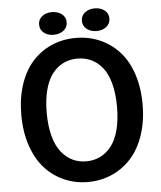

<svg xmlns="http://www.w3.org/2000/svg" viewBox="-60 -946 846 1008"><g transform="rotate(-5 363.5 -441.5)"><path d="M178.7 -834.5Q178.7 -861.8 199.7 -877.9Q220.7 -894 251 -894Q281.7 -894 303 -877.9Q324.2 -861.8 324.2 -834.5Q324.2 -807.1 303 -790.8Q281.7 -774.4 251 -774.4Q220.2 -774.4 199.5 -790.5Q178.7 -806.6 178.7 -834.5ZM477.1 -774.4Q446.3 -774.4 425.3 -790.8Q404.3 -807.1 404.3 -834.5Q404.3 -861.8 425.3 -877.9Q446.3 -894 477.1 -894Q507.3 -894 528.3 -877.9Q549.3 -861.8 549.3 -834.5Q549.3 -807.1 528.3 -790.8Q507.3 -774.4 477.1 -774.4ZM44.4 -369.6Q44.4 -459.5 68.8 -531.7Q93.3 -604 136.5 -650.9Q179.7 -697.8 237.5 -722.9Q295.4 -748 363.3 -748Q431.6 -748 489.7 -722.9Q547.9 -697.8 591.3 -650.9Q634.8 -604 659.2 -531.7Q683.6 -459.5 683.6 -369.6Q683.6 -280.3 658.7 -207.5Q633.8 -134.8 590.6 -87.4Q547.4 -40 489 -14.4Q430.7 11.2 363.3 11.2Q295.9 11.2 237.8 -14.4Q179.7 -40 136.7 -87.4Q93.8 -134.8 69.1 -207.5Q44.4 -280.3 44.4 -369.6ZM363.3 -97.7Q402.8 -97.7 436 -113.5Q469.2 -129.4 494.9 -161.4Q520.5 -193.4 534.7 -246.6Q548.8 -299.8 548.8 -369.6Q548.8 -439.5 534.4 -492.4Q520 -545.4 494.4 -576.9Q468.8 -608.4 435.8 -623.8Q402.8 -639.2 363.3 -639.2Q323.7 -639.2 291 -623.8Q258.3 -608.4 232.7 -576.9Q207 -545.4 192.6 -492.4Q178.2 -439.5 178.2 -369.6Q178.2 -299.8 192.6 -246.6Q207 -193.4 232.7 -161.4Q258.3 -129.4 291.3 -113.5Q324.2 -97.7 363.3 -97.7Z"/></g></svg>

Font: Epilogue SemiBold
Style: Regular
Weight: 600
Designer: Tyler Finck
Foundry: Etcetera Type Co
Version: Version 2.112